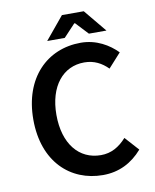

<svg xmlns="http://www.w3.org/2000/svg" viewBox="-91 -889 781 970"><g transform="rotate(-10 299.5 -404.0)"><path d="M60 -325C60 -108 192 12 359 12C441 12 508 -22 561 -83L497 -154C460 -113 419 -89 366 -89C254 -89 179 -179 179 -328C179 -475 254 -565 363 -565C414 -565 452 -544 484 -512L549 -584C507 -627 443 -666 363 -666C190 -666 60 -539 60 -325ZM288 -704 348 -768H352L412 -704H502L406 -820H294L198 -704Z"/></g></svg>

Font: Source Code Pro Semibold
Style: Regular
Weight: 600
Monospace: yes
Designer: Paul D. Hunt
Foundry: Adobe Systems Incorporated
Version: Version 1.017;PS 1.000;hotconv 1.0.70;makeotf.lib2.5.5900